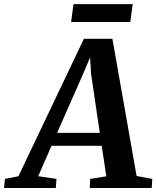

<svg xmlns="http://www.w3.org/2000/svg" viewBox="-94 -940 781 960"><path d="M-73.5 0 -69.5 -45.5 -2 -58.5 325.5 -746H468L589 -60L667.5 -45.5L664.5 0H355L357 -45.5L437.5 -58.5L414.5 -211H163.5L97 -59L188.5 -45.5L185 0ZM191.5 -275.5H405L361.5 -569.5L356.5 -653L323.5 -575ZM273.5 -919.5H569.5L557.5 -830H261.5Z"/></svg>

Font: Merriweather 24pt
Style: Bold Italic
Weight: 700
Italic angle: -7.8°
Designer: Eben Sorkin
Foundry: Eben Sorkin
Version: Version 2.101